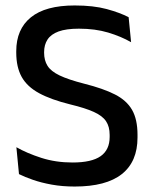

<svg xmlns="http://www.w3.org/2000/svg" viewBox="-20 -671 564 703"><path d="M253.5 12Q208 12 169.5 5Q131 -2 100.8 -12.5Q70.5 -23 49.5 -33.5L40 -132Q78.5 -110 131.2 -93Q184 -76 245.5 -76Q315.5 -76 348.5 -99.2Q381.5 -122.5 381.5 -169.5V-177Q381.5 -207.5 368.2 -227.2Q355 -247 323.5 -261.2Q292 -275.5 238 -288.5Q167 -306 123.2 -329.8Q79.5 -353.5 59.5 -389.2Q39.5 -425 39.5 -478.5V-483.5Q39.5 -564 93 -607.5Q146.5 -651 253.5 -651Q322 -651 370.8 -637.8Q419.5 -624.5 451 -608L460 -516.5Q423.5 -537.5 376 -551.8Q328.5 -566 269 -566Q222.5 -566 194.5 -555.8Q166.5 -545.5 154 -526.2Q141.5 -507 141.5 -480V-478Q141.5 -450 154 -430Q166.5 -410 198.2 -394.8Q230 -379.5 288.5 -364.5Q358 -347 400.8 -325.2Q443.5 -303.5 463.5 -268.8Q483.5 -234 483.5 -177.5V-167.5Q483.5 -79 426 -33.5Q368.5 12 253.5 12Z"/></svg>

Font: Anek Telugu Medium
Style: Regular
Weight: 500
Designer: Omkar Bhoir (Telugu), Yesha Goshar (Latin)
Foundry: Ek Type
Version: Version 1.003